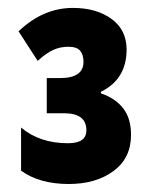

<svg xmlns="http://www.w3.org/2000/svg" viewBox="-20 -873 388 485"><path d="M164.1 -853Q223.6 -853 261.7 -825.2Q299.8 -797.4 299.8 -748Q299.8 -672.9 234.9 -641.1V-637.2Q271 -625 291 -599.6Q311 -574.2 311 -532.2Q311 -473.6 266.6 -440.9Q222.2 -408.2 153.8 -408.2Q79.6 -408.2 33.2 -441.9V-550.8Q80.1 -511.2 151.9 -511.2Q198.2 -511.2 198.2 -543.9Q198.2 -586.9 142.1 -586.9H98.1V-675.8H131.8Q190.9 -675.8 190.9 -716.8Q190.9 -734.4 182.6 -744.6Q174.3 -754.9 152.8 -754.9Q131.8 -754.9 114.3 -746.8Q96.7 -738.8 75.2 -719.2L26.9 -793.9Q88.9 -853 164.1 -853Z"/></svg>

Font: Open Sans Condensed ExtraBold
Style: Regular
Weight: 800
Width: 3
Designer: Monotype Design Team
Foundry: Monotype Imaging Inc.
Version: Version 3.000; ttfautohint (v1.8.4)